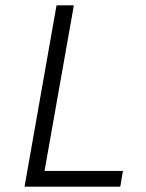

<svg xmlns="http://www.w3.org/2000/svg" viewBox="-20 -700 546 720"><path d="M441 -59 431 0H72L192 -680H257L147 -59Z"/></svg>

Font: Inria Sans Light
Style: Italic
Weight: 300
Italic angle: -10°
Designer: Black Foundry Team
Foundry: Black Foundry
Version: Version 1.2; ttfautohint (v1.8.3)